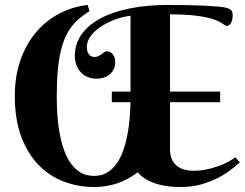

<svg xmlns="http://www.w3.org/2000/svg" viewBox="-20 -750 992 778"><path d="M872.1 -335.9H668.9V-145Q668.9 -122.1 676 -105.7Q683.1 -89.4 695.8 -78.6Q708.5 -67.9 726.3 -63Q744.1 -58.1 766.1 -58.1Q791 -58.1 815.9 -63.2Q840.8 -68.4 863 -76.2Q885.3 -84 903.6 -93.8Q921.9 -103.5 933.1 -112.8L952.1 -91.8Q939.5 -82 919.2 -65.2Q898.9 -48.3 869.1 -32.2Q839.4 -16.1 800 -4.2Q760.7 7.8 710.9 7.8Q693.4 7.8 670.4 5.9Q647.5 3.9 623.5 -2.4Q599.6 -8.8 577.1 -20.5Q554.7 -32.2 538.1 -51.8Q500 -22.5 455.3 -7.3Q410.6 7.8 360.8 7.8Q296.9 7.8 238.8 -14.2Q180.7 -36.1 136.5 -81.3Q92.3 -126.5 66.2 -196Q40 -265.6 40 -360.8Q40 -440.9 62.7 -505.9Q85.4 -570.8 125.2 -618.2Q165 -665.5 218.8 -694.1Q272.5 -722.7 335 -730L342.8 -705.1Q322.3 -691.9 304.4 -677.5Q286.6 -663.1 272 -644.5Q257.3 -626 245.8 -601.3Q234.4 -576.7 226.3 -543Q218.3 -509.3 214.1 -464.4Q210 -419.4 210 -360.8Q210 -285.6 218 -232.4Q226.1 -179.2 239 -143.3Q252 -107.4 268.3 -86.2Q284.7 -64.9 301.3 -54.2Q317.9 -43.5 333.5 -40.3Q349.1 -37.1 360.8 -37.1Q372.1 -37.1 386.7 -40Q401.4 -43 417.5 -53Q433.6 -63 449.2 -82.5Q464.8 -102.1 477.5 -135.3Q490.2 -168.5 498.8 -217.5Q507.3 -266.6 508.8 -335.9H433.1V-378.9H508.8V-686Q493.2 -684.6 474.1 -679.7Q455.1 -674.8 435.3 -666.7Q415.5 -658.7 397 -647.5Q378.4 -636.2 364 -622.6Q349.6 -608.9 340.8 -593.3Q332 -577.6 332 -560.1Q332 -545.9 335.7 -537.8Q339.4 -529.8 344.2 -525.6Q349.1 -521.5 353.8 -520.3Q358.4 -519 360.8 -519Q371.6 -519 378.9 -522.7Q386.2 -526.4 391.6 -530.5Q397 -534.7 401.9 -538.3Q406.7 -542 413.1 -542Q418 -542 424.1 -539.8Q430.2 -537.6 435.1 -532.5Q439.9 -527.3 443.4 -518.8Q446.8 -510.3 446.8 -498Q446.8 -481 440.2 -468.3Q433.6 -455.6 422.9 -447.3Q412.1 -439 398.9 -435.1Q385.7 -431.2 372.1 -431.2Q351.1 -431.2 334.5 -438.2Q317.9 -445.3 306.6 -457.8Q295.4 -470.2 289.3 -487.1Q283.2 -503.9 283.2 -522.9Q283.2 -573.2 311.3 -611.8Q339.4 -650.4 389.6 -676.8Q439.9 -703.1 509.5 -716.6Q579.1 -730 662.1 -730Q701.7 -730 739.3 -729.2Q776.9 -728.5 807.9 -727.1Q838.9 -725.6 861.3 -723.6Q883.8 -721.7 894 -719.2Q903.8 -716.8 909.4 -713.9Q915 -710.9 918 -707Q920.9 -703.1 921.9 -698Q922.9 -692.9 922.9 -686Q922.9 -680.2 921.6 -673.1Q920.4 -666 917.5 -659.9Q914.6 -653.8 909.9 -649.4Q905.3 -645 898.9 -645Q895 -645 890.6 -648.4Q886.2 -651.9 877.7 -657.2Q869.1 -662.6 854.5 -668.5Q839.8 -674.3 815.7 -679.7Q791.5 -685.1 755.6 -688.5Q719.7 -691.9 668.9 -691.9V-378.9H872.1Z"/></svg>

Font: Berkshire Swash
Style: Regular
Weight: 700
Designer: Astigmatic (AOETI)
Foundry: Astigmatic (AOETI)
Version: Version 1.000